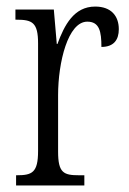

<svg xmlns="http://www.w3.org/2000/svg" viewBox="-20 -565 393 585"><path d="M29 0H237V-31H221C174 -31 157 -38 157 -103V-275C157 -375 187 -499 246 -499C283 -499 289 -469 289 -422C327 -422 342 -444 342 -476C342 -516 319 -545 270 -545C205 -545 176 -488 155 -431H153L144 -536H27V-505H30C78 -505 96 -497 96 -433V-105C96 -39 78 -31 31 -31H29Z"/></svg>

Font: Noto Serif Thai ExtraCondensed Light
Style: Regular
Weight: 300
Width: 2
Designer: Monotype Design Team
Foundry: Monotype Imaging Inc.
Version: Version 2.002